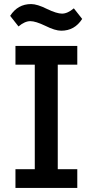

<svg xmlns="http://www.w3.org/2000/svg" viewBox="-20 -924 456 944"><path d="M360 0H56V-92H151V-606H56V-698H360V-606H264V-92H360ZM281 -773Q251 -773 203 -797Q155 -820 129 -820Q102 -820 71 -794L30 -846Q67 -904 133 -904Q163 -904 211 -880Q259 -857 285 -857Q312 -857 343 -883L384 -831Q347 -773 281 -773Z"/></svg>

Font: IBM Plex Sans Medm
Style: Regular
Weight: 500
Designer: Mike Abbink, Paul van der Laan, Pieter van Rosmalen
Foundry: Bold Monday
Version: Version 3.005